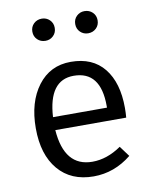

<svg xmlns="http://www.w3.org/2000/svg" viewBox="-86 -827 719 904"><g transform="rotate(-10 273.5 -375.0)"><path d="M406 -296V-304Q406 -471 277 -471Q158 -471 148 -296ZM489 -280Q489 -256 487 -234H148Q161 -57 295 -57Q365 -57 433 -104L470 -54Q388 12 289 12Q181 12 120 -60Q59 -132 59 -258Q59 -383 117.5 -460.5Q176 -538 275 -538Q379 -538 434 -469.5Q489 -401 489 -280ZM380 -656Q358 -656 342.5 -671Q327 -686 327 -709Q327 -732 342.5 -747Q358 -762 380 -762Q403 -762 418.5 -747Q434 -732 434 -709Q434 -686 418.5 -671Q403 -656 380 -656ZM176 -656Q153 -656 137.5 -671Q122 -686 122 -709Q122 -732 137.5 -747Q153 -762 176 -762Q198 -762 213.5 -747Q229 -732 229 -709Q229 -686 213.5 -671Q198 -656 176 -656Z"/></g></svg>

Font: FiraSans
Style: Regular
Weight: 350
Designer: Carrois Corporate & Edenspiekermann AG
Foundry: Carrois Corporate GbR & Edenspiekermann AG
Version: Version 3.106;PS 003.106;hotconv 1.0.70;makeotf.lib2.5.58329